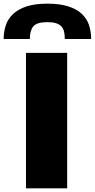

<svg xmlns="http://www.w3.org/2000/svg" viewBox="-81 -1029 518 1049"><path d="M61 -740H286V0H61ZM273 -816Q273 -839 269 -856Q265 -873 254.5 -884.5Q244 -896 225.5 -902Q207 -908 178 -908Q120 -908 101 -885Q82 -862 82 -816H-61Q-61 -856 -49 -891.5Q-37 -927 -9 -953Q19 -979 64.5 -994Q110 -1009 178 -1009Q245 -1009 291 -994.5Q337 -980 365 -954Q393 -928 405 -893Q417 -858 417 -816Z"/></svg>

Font: Plata Sans Black
Style: Regular
Weight: 900
Designer: Pablo Impallari, Andres Torresi, & Cristiano Sobral
Foundry: Pablo Impallari, Andres Torresi, & Cristiano Sobral
Version: Version 1.00;December 28, 2019;FontCreator 12.0.0.2547 64-bi